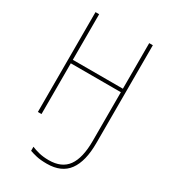

<svg xmlns="http://www.w3.org/2000/svg" viewBox="-228 -827 1056 1189"><g transform="rotate(30 300.0 -232.0)"><path d="M303 250Q257 250 227.5 243Q198 236 179 229V200Q199 209 230.5 217Q262 225 302 225Q394 225 436.5 166Q479 107 479 -14V-363H121V0H95V-714H121V-388H479V-714H505V-14Q505 116 456 183Q407 250 303 250Z"/></g></svg>

Font: Noto Sans Mono Thin
Style: Regular
Weight: 100
Designer: Monotype Design Team
Foundry: Monotype Imaging Inc.
Version: Version 2.014